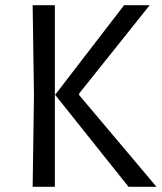

<svg xmlns="http://www.w3.org/2000/svg" viewBox="-20 -715 619 735"><path d="M472 0 191 -352 455 -695H553L283 -357V-351L579 0ZM190 -695V0H105L110 -353L105 -695Z"/></svg>

Font: Ruda
Style: Regular
Weight: 400
Designer: Mariela Monsalve, Angelina Sanchez
Foundry: Mariela Monsalve, Angelina Sanchez
Version: Version 1.002